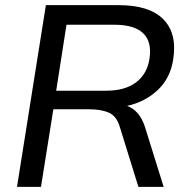

<svg xmlns="http://www.w3.org/2000/svg" viewBox="-20 -725 735 745"><path d="M46 0 158 -705H441Q560 -705 614 -650Q668 -595 652 -494Q641 -422 592.5 -376Q544 -330 473 -314Q521 -297 542 -234L615 0H517L445 -232Q433 -274 403 -287.5Q373 -301 325 -301H187L139 0ZM198 -373H392Q465 -373 508 -405.5Q551 -438 560 -497Q570 -563 535.5 -596Q501 -629 424 -629H238Z"/></svg>

Font: Mulish Medium
Style: Italic
Weight: 500
Italic angle: -9°
Designer: Vernon Adams
Foundry: Vernon Adams
Version: Version 3.603; ttfautohint (v1.8.3)